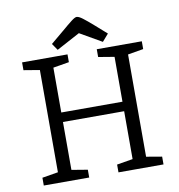

<svg xmlns="http://www.w3.org/2000/svg" viewBox="-90 -913 930 995"><g transform="rotate(-10 375.5 -415.5)"><path d="M60 0V-41L144 -55V-593L60 -607V-648H299V-607L215 -593V-357H537V-593L453 -607V-648H690V-607L608 -593V-55L690 -41V0H453V-41L537 -55V-307H215V-55L299 -41V0ZM253 -680 229 -715 296 -771Q331 -801 350.5 -816Q370 -831 379 -831Q390 -831 410.5 -815.5Q431 -800 464 -771L524 -718L491 -680L376 -746Z"/></g></svg>

Font: Faustina Light Light
Style: Regular
Weight: 300
Version: Version 1.200